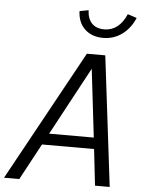

<svg xmlns="http://www.w3.org/2000/svg" viewBox="-97 -981 758 1028"><g transform="rotate(5 282.0 -466.5)"><path d="M-36 0 348 -700H447L532 0H453L431 -195H151L46 0ZM184 -256H424L381 -622ZM427 -792Q366 -792 328.5 -827.5Q291 -863 289 -924L337 -933Q339 -887 362.5 -862.5Q386 -838 429 -838Q508 -838 548 -930L597 -914Q572 -856 527.5 -824Q483 -792 427 -792Z"/></g></svg>

Font: Red Hat Mono
Style: Italic
Weight: 300
Italic angle: -12°
Monospace: yes
Designer: Pentagram, MCKL
Foundry: Pentagram, MCKL
Version: Version 1.023